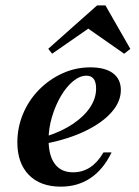

<svg xmlns="http://www.w3.org/2000/svg" viewBox="-20 -676 513 707"><path d="M203.8 11.3Q128.4 11.3 86.1 -32.1Q43.9 -75.4 43.9 -151.8Q43.9 -207 65 -257.2Q86.1 -307.3 123.6 -345.5Q161.2 -383.7 209.9 -405.9Q258.6 -428 312.3 -428Q367 -428 396 -406.3Q425 -384.6 425 -344.4Q425 -301.7 391.1 -263.1Q357.2 -224.4 295.7 -194.4Q234.2 -164.3 149.5 -147.5L149.1 -173.3Q207.5 -192 248.7 -219.8Q289.9 -247.6 311.9 -280.9Q333.9 -314.2 333.9 -350Q333.9 -373.7 324.9 -385.5Q315.9 -397.3 298.4 -397.3Q273.6 -397.3 248.7 -376.6Q223.9 -355.9 203.8 -321.6Q183.8 -287.2 171.3 -245.2Q158.9 -203.2 158.9 -161.8Q158.9 -103.3 181.9 -72.4Q204.9 -41.5 249 -41.5Q283.7 -41.5 311.7 -59.7Q339.7 -78 361.1 -114.8H390.9Q360.5 -52 313.4 -20.4Q266.4 11.3 203.8 11.3ZM171.8 -478.1 157.7 -496.4 337.6 -656.2H368.2L459.9 -496L437.3 -478.1L287.4 -582.8L334 -590.6Z"/></svg>

Font: Playfair 5pt SemiExpanded Light 12pt
Style: Italic
Weight: 300
Italic angle: -15.6°
Version: Version 2.000;gftools[0.9.28]